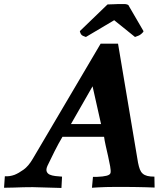

<svg xmlns="http://www.w3.org/2000/svg" viewBox="-80 -926 810 950"><path d="M224 4 82 0Q61 0 36 0.5Q11 1 -10 2Q-36 3 -60 3L-56 -54Q-33 -52 -8 -61Q12 -69 36.5 -86.5Q61 -104 82 -140L418 -710H504L603 -121Q607 -101 612 -88Q617 -75 626 -67Q635 -59 649 -55.5Q663 -52 684 -52L685 2Q666 1 643 0.5Q620 0 597 -0.5Q574 -1 553 -1Q532 -1 516 -1Q500 -1 481.5 -1Q463 -1 444.5 -0.5Q426 0 408 1Q390 2 375 3L380 -51H401Q430 -52 447.5 -56.5Q465 -61 467 -71Q469 -81 465 -103.5Q461 -126 455 -152.5Q449 -179 443 -205.5Q437 -232 435 -249H229Q210 -217 190 -177.5Q170 -138 155 -106Q147 -88 151 -77.5Q155 -67 166 -62Q177 -57 193.5 -55Q210 -53 227 -52ZM378 -499 271 -312H420ZM536 -906Q543 -906 550 -903.5Q557 -901 559 -894L630 -772Q630 -770 627.5 -766.5Q625 -763 620 -759Q613 -753 607.5 -750.5Q602 -748 588 -743L485 -826L345 -743Q328 -748 322.5 -754.5Q317 -761 315 -772L452 -904Q455 -904 467 -904.5Q479 -905 482 -905Q493 -906 506.5 -906Q520 -906 536 -906Z"/></svg>

Font: Lusitana
Style: Bold Italic
Weight: 700
Designer: Ana Paula Megda
Foundry: Ana Paula Megda
Version: Version 1.000; ttfautohint (v1.1) -l 8 -r 50 -G 200 -x 14 -D